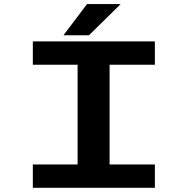

<svg xmlns="http://www.w3.org/2000/svg" viewBox="-20 -898 890 918"><path d="M283.5 -729.5 396 -878.5H557L405.5 -729.5ZM720.5 -588.5H504V-111.5H720.5V0H137V-111.5H351V-588.5H137V-700H720.5Z"/></svg>

Font: League Mono Wide SemiBold
Style: Regular
Weight: 600
Width: 8
Designer: Tyler Finck
Foundry: The League of Moveable Type / Tyler Finck
Version: Version 2.210